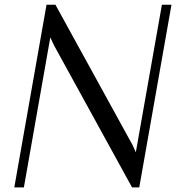

<svg xmlns="http://www.w3.org/2000/svg" viewBox="-20 -812 763 832"><path d="M181.6 -791.5H220.2L555.2 -182.1L567.9 -153.3H568.8L681.6 -791.5H723.1L583.5 0H552.2L213.9 -615.7L198.7 -648.9H197.8L83.5 0H42Z"/></svg>

Font: Resagnicto
Style: Italic
Weight: 500
Italic angle: -10°
Version: Version 0.999